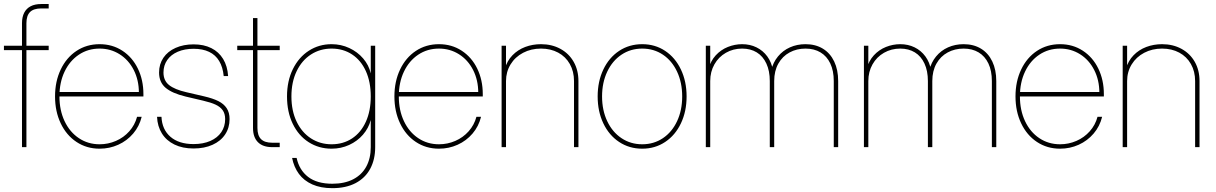

<svg xmlns="http://www.w3.org/2000/svg" viewBox="-20 -748 6183 976"><path d="M91.8 -629.9Q91.8 -661.6 103 -683.3Q114.3 -705.1 136 -716.3Q157.7 -727.5 189.5 -727.5H227.5V-705.1H189.5Q150.9 -705.1 132.6 -686.8Q114.3 -668.5 114.3 -629.9V0H91.8ZM227.5 -493.2H0V-515.6H227.5Z M259.8 -257.8Q259.8 -334 288.6 -394.5Q317.4 -455.1 368.9 -489.3Q420.4 -523.4 486.3 -523.4Q551.3 -523.4 602.1 -490.2Q652.8 -457 680.9 -399.2Q709 -341.3 709 -269.5V-257.8H271.5V-280.3H694.3L686 -276.4Q686 -340.8 659.9 -392.1Q633.8 -443.4 588.1 -472.2Q542.5 -501 486.3 -501Q427.2 -501 380.9 -470Q334.5 -439 308.3 -384Q282.2 -329.1 282.2 -258.8V-257.8Q282.2 -187.5 308.3 -132.1Q334.5 -76.7 380.9 -45.7Q427.2 -14.6 486.3 -14.6Q529.8 -14.6 569.3 -31.7Q608.9 -48.8 637.2 -80.6Q665.5 -112.3 676.8 -154.3H700.2Q688.5 -106 657 -69.1Q625.5 -32.2 581.1 -12.2Q536.6 7.8 486.3 7.8Q420.4 7.8 368.9 -26.4Q317.4 -60.5 288.6 -121.1Q259.8 -181.6 259.8 -257.8Z M778.3 -154.3H800.8Q803.7 -89.8 846.4 -52.7Q889.2 -15.6 963.9 -15.6Q1012.7 -15.6 1049.1 -31.5Q1085.4 -47.4 1105 -76.2Q1124.5 -105 1124.5 -142.6Q1124.5 -169.9 1112.1 -187.5Q1099.6 -205.1 1075.9 -216.1Q1052.2 -227.1 1012.7 -236.3L923.3 -257.3Q854.5 -273.9 821.5 -302Q788.6 -330.1 788.6 -379.4Q788.6 -421.9 810.5 -454.3Q832.5 -486.8 872.6 -504.6Q912.6 -522.5 964.4 -522.5Q1016.1 -522.5 1054.2 -503.4Q1092.3 -484.4 1114.3 -448.2Q1136.2 -412.1 1139.6 -361.3H1117.2Q1112.8 -406.7 1094.2 -437.7Q1075.7 -468.8 1043 -484.4Q1010.3 -500 964.4 -500Q918.5 -500 883.8 -485.1Q849.1 -470.2 830.1 -442.9Q811 -415.5 811 -379.4Q811 -338.4 839.4 -315.7Q867.7 -293 927.2 -279.3L1017.6 -258.3Q1062 -248 1089.8 -234.1Q1117.7 -220.2 1132.3 -198Q1147 -175.8 1147 -142.6Q1147 -98.6 1124.5 -64.7Q1102.1 -30.8 1060.5 -12Q1019 6.8 963.9 6.8Q908.2 6.8 866.9 -13.2Q825.7 -33.2 803 -69.6Q780.3 -106 778.3 -154.3Z M1288.6 -656.2V-97.7Q1288.6 -59.1 1306.9 -40.8Q1325.2 -22.5 1363.8 -22.5H1401.9V0H1363.8Q1316.4 0 1291.3 -25.1Q1266.1 -50.3 1266.1 -97.7V-656.2ZM1401.9 -493.2H1186V-515.6H1401.9Z M1464.8 54.7H1487.8Q1501 116.2 1546.1 151.1Q1591.3 186 1669.4 186Q1731.4 186 1775.4 163.3Q1819.3 140.6 1842 98.6Q1864.7 56.6 1864.7 0V-136.7H1864.3Q1853.5 -96.2 1825 -63.2Q1796.4 -30.3 1754.9 -11.2Q1713.4 7.8 1665.5 7.8Q1601.1 7.8 1549.3 -25.1Q1497.6 -58.1 1468.3 -118.4Q1439 -178.7 1439 -257.8Q1439 -336.4 1468.8 -396.7Q1498.5 -457 1550 -490.2Q1601.6 -523.4 1665.5 -523.4Q1713.4 -523.4 1755.4 -503.9Q1797.4 -484.4 1826.2 -450.7Q1855 -417 1864.3 -376H1864.7V-515.6H1887.2V0Q1887.2 63 1861.8 110.1Q1836.4 157.2 1787.4 182.9Q1738.3 208.5 1669.4 208.5Q1610.4 208.5 1567.6 189.5Q1524.9 170.4 1499.5 136Q1474.1 101.6 1464.8 54.7ZM1864.7 -257.8Q1864.7 -331.5 1839.8 -386.5Q1814.9 -441.4 1769.8 -471.2Q1724.6 -501 1665.5 -501Q1607.4 -501 1561 -471.2Q1514.6 -441.4 1488 -386.2Q1461.4 -331.1 1461.4 -257.8Q1461.4 -184.6 1488 -129.4Q1514.6 -74.2 1561 -44.4Q1607.4 -14.6 1665.5 -14.6Q1724.6 -14.6 1769.8 -44.4Q1814.9 -74.2 1839.8 -129.2Q1864.7 -184.1 1864.7 -257.8Z M1984.9 -257.8Q1984.9 -334 2013.7 -394.5Q2042.5 -455.1 2094 -489.3Q2145.5 -523.4 2211.4 -523.4Q2276.4 -523.4 2327.1 -490.2Q2377.9 -457 2406 -399.2Q2434.1 -341.3 2434.1 -269.5V-257.8H1996.6V-280.3H2419.4L2411.1 -276.4Q2411.1 -340.8 2385 -392.1Q2358.9 -443.4 2313.2 -472.2Q2267.6 -501 2211.4 -501Q2152.3 -501 2106 -470Q2059.6 -439 2033.4 -384Q2007.3 -329.1 2007.3 -258.8V-257.8Q2007.3 -187.5 2033.4 -132.1Q2059.6 -76.7 2106 -45.7Q2152.3 -14.6 2211.4 -14.6Q2254.9 -14.6 2294.4 -31.7Q2334 -48.8 2362.3 -80.6Q2390.6 -112.3 2401.9 -154.3H2425.3Q2413.6 -106 2382.1 -69.1Q2350.6 -32.2 2306.2 -12.2Q2261.7 7.8 2211.4 7.8Q2145.5 7.8 2094 -26.4Q2042.5 -60.5 2013.7 -121.1Q1984.9 -181.6 1984.9 -257.8Z M2552.2 0H2529.8V-515.6H2552.2V-398.4H2546.4Q2557.6 -439 2585 -467Q2612.3 -495.1 2649.9 -509.3Q2687.5 -523.4 2730 -523.4Q2785.2 -523.4 2828.6 -499.8Q2872.1 -476.1 2896.2 -433.6Q2920.4 -391.1 2920.4 -335.9V0H2897.9V-335.9Q2897.9 -384.8 2876.7 -422.4Q2855.5 -460 2817.4 -480.5Q2779.3 -501 2730 -501Q2679.7 -501 2639.2 -479.7Q2598.6 -458.5 2575.4 -420.7Q2552.2 -382.8 2552.2 -335.9Z M3018.1 -257.8Q3018.1 -334 3046.9 -394.5Q3075.7 -455.1 3127.2 -489.3Q3178.7 -523.4 3244.6 -523.4Q3310.1 -523.4 3361.3 -489.3Q3412.6 -455.1 3441.4 -394.5Q3470.2 -334 3470.2 -257.8Q3470.2 -181.6 3441.4 -121.1Q3412.6 -60.5 3361.3 -26.4Q3310.1 7.8 3244.6 7.8Q3178.7 7.8 3127.2 -26.4Q3075.7 -60.5 3046.9 -121.1Q3018.1 -181.6 3018.1 -257.8ZM3447.8 -257.8Q3447.8 -328.1 3421.9 -383.5Q3396 -439 3349.9 -470Q3303.7 -501 3244.6 -501Q3185.5 -501 3139.2 -470Q3092.8 -439 3066.7 -383.5Q3040.5 -328.1 3040.5 -257.8Q3040.5 -187.5 3066.7 -132.1Q3092.8 -76.7 3139.2 -45.7Q3185.5 -14.6 3244.6 -14.6Q3303.7 -14.6 3349.9 -45.7Q3396 -76.7 3421.9 -132.1Q3447.8 -187.5 3447.8 -257.8Z M3567.9 -515.6H3590.3V-398.4H3582.5Q3592.3 -438.5 3618.4 -466.8Q3644.5 -495.1 3679.9 -509.3Q3715.3 -523.4 3752.4 -523.4Q3792.5 -523.4 3825.4 -507.3Q3858.4 -491.2 3880.4 -461.2Q3902.3 -431.2 3909.2 -390.6H3900.4Q3909.7 -430.7 3934.6 -460.9Q3959.5 -491.2 3995.6 -507.3Q4031.7 -523.4 4074.7 -523.4Q4125.5 -523.4 4162.8 -500.7Q4200.2 -478 4220.5 -435.5Q4240.7 -393.1 4240.7 -335.9V0H4218.3V-335.9Q4218.3 -388.2 4200.7 -425.3Q4183.1 -462.4 4150.9 -481.7Q4118.7 -501 4074.7 -501Q4029.8 -501 3993.7 -481.4Q3957.5 -461.9 3936.5 -424.6Q3915.5 -387.2 3915.5 -335.9V0H3893.1V-335.9Q3893.1 -387.7 3875.7 -425Q3858.4 -462.4 3826.9 -481.7Q3795.4 -501 3752.4 -501Q3707 -501 3669.9 -479.7Q3632.8 -458.5 3611.6 -420.9Q3590.3 -383.3 3590.3 -335.9V0H3567.9Z M4371.6 -515.6H4394V-398.4H4386.2Q4396 -438.5 4422.1 -466.8Q4448.2 -495.1 4483.6 -509.3Q4519 -523.4 4556.2 -523.4Q4596.2 -523.4 4629.2 -507.3Q4662.1 -491.2 4684.1 -461.2Q4706.1 -431.2 4712.9 -390.6H4704.1Q4713.4 -430.7 4738.3 -460.9Q4763.2 -491.2 4799.3 -507.3Q4835.4 -523.4 4878.4 -523.4Q4929.2 -523.4 4966.6 -500.7Q5003.9 -478 5024.2 -435.5Q5044.4 -393.1 5044.4 -335.9V0H5022V-335.9Q5022 -388.2 5004.4 -425.3Q4986.8 -462.4 4954.6 -481.7Q4922.4 -501 4878.4 -501Q4833.5 -501 4797.4 -481.4Q4761.2 -461.9 4740.2 -424.6Q4719.2 -387.2 4719.2 -335.9V0H4696.8V-335.9Q4696.8 -387.7 4679.4 -425Q4662.1 -462.4 4630.6 -481.7Q4599.1 -501 4556.2 -501Q4510.7 -501 4473.6 -479.7Q4436.5 -458.5 4415.3 -420.9Q4394 -383.3 4394 -335.9V0H4371.6Z M5142.1 -257.8Q5142.1 -334 5170.9 -394.5Q5199.7 -455.1 5251.2 -489.3Q5302.7 -523.4 5368.7 -523.4Q5433.6 -523.4 5484.4 -490.2Q5535.2 -457 5563.2 -399.2Q5591.3 -341.3 5591.3 -269.5V-257.8H5153.8V-280.3H5576.7L5568.4 -276.4Q5568.4 -340.8 5542.2 -392.1Q5516.1 -443.4 5470.5 -472.2Q5424.8 -501 5368.7 -501Q5309.6 -501 5263.2 -470Q5216.8 -439 5190.7 -384Q5164.6 -329.1 5164.6 -258.8V-257.8Q5164.6 -187.5 5190.7 -132.1Q5216.8 -76.7 5263.2 -45.7Q5309.6 -14.6 5368.7 -14.6Q5412.1 -14.6 5451.7 -31.7Q5491.2 -48.8 5519.5 -80.6Q5547.9 -112.3 5559.1 -154.3H5582.5Q5570.8 -106 5539.3 -69.1Q5507.8 -32.2 5463.4 -12.2Q5418.9 7.8 5368.7 7.8Q5302.7 7.8 5251.2 -26.4Q5199.7 -60.5 5170.9 -121.1Q5142.1 -181.6 5142.1 -257.8Z M5709.5 0H5687V-515.6H5709.5V-398.4H5703.6Q5714.8 -439 5742.2 -467Q5769.5 -495.1 5807.1 -509.3Q5844.7 -523.4 5887.2 -523.4Q5942.4 -523.4 5985.8 -499.8Q6029.3 -476.1 6053.5 -433.6Q6077.6 -391.1 6077.6 -335.9V0H6055.2V-335.9Q6055.2 -384.8 6033.9 -422.4Q6012.7 -460 5974.6 -480.5Q5936.5 -501 5887.2 -501Q5836.9 -501 5796.4 -479.7Q5755.9 -458.5 5732.7 -420.7Q5709.5 -382.8 5709.5 -335.9Z"/></svg>

Font: Intratopia Thin
Style: Regular
Weight: 100
Designer: Rasmus Andersson
Foundry: rsms
Version: Version 3.000;Glyphs 3.2.3 (3260)